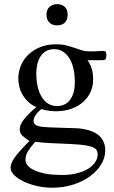

<svg xmlns="http://www.w3.org/2000/svg" viewBox="-20 -669 540 906"><path d="M481.9 -407.7Q481.9 -405.3 481 -398.7Q480 -392.1 477.5 -388.7Q475.1 -386.7 470.9 -386Q466.8 -385.3 461.9 -384.8Q456.5 -384.3 450.2 -384.8H393.1Q405.8 -367.7 412.6 -345.5Q419.4 -323.2 419.4 -295.4Q419.9 -264.6 408.2 -237.3Q396.5 -210 373.8 -189.2Q351.1 -168.5 318.4 -156.2Q285.6 -144 243.7 -144Q226.6 -144 209.5 -146.5Q192.4 -148.9 175.3 -154.3Q165.5 -147 156.7 -137.2Q147.9 -127.4 143.1 -117.4Q138.2 -107.4 138.4 -97.9Q138.7 -88.4 146 -81.5Q148.9 -78.6 153.1 -76.7Q157.2 -74.7 164.6 -73Q171.9 -71.3 183.6 -70.1Q195.3 -68.8 213.6 -68.1Q231.9 -67.4 258.1 -66.4Q284.2 -65.4 320.3 -64.5Q329.1 -64.5 344 -63.7Q358.9 -63 376.5 -59.8Q394 -56.6 411.6 -50Q429.2 -43.5 443.8 -32Q458.5 -20.5 467.5 -2.4Q476.6 15.6 476.6 41.5Q476.6 75.2 457.5 106.7Q438.5 138.2 404.8 162.8Q371.1 187.5 325.4 202.1Q279.8 216.8 226.1 216.8Q189 216.8 153.6 208.5Q118.2 200.2 90.8 187Q63.5 173.8 46.6 157Q29.8 140.1 29.8 123Q29.8 113.3 33.9 102.1Q38.1 90.8 48.1 76.2Q58.1 61.5 75.4 42Q92.8 22.5 119.1 -3.9Q96.7 -18.1 85 -29.3Q73.2 -40.5 73.2 -57.6Q73.2 -66.4 75.9 -75.9Q78.6 -85.4 86.9 -97.7Q95.2 -109.9 110.6 -126Q126 -142.1 151.4 -163.6Q129.9 -172.9 114 -187.7Q98.1 -202.6 87.4 -220.5Q76.7 -238.3 71.5 -258.5Q66.4 -278.8 66.4 -299.3Q66.4 -330.6 78.6 -359.6Q90.8 -388.7 113.5 -410.9Q136.2 -433.1 169.4 -446.5Q202.6 -460 244.1 -460Q272.9 -460 293.5 -454.6Q314 -449.2 331.3 -443.1Q348.6 -437 366.2 -431.6Q383.8 -426.3 406.7 -426.3Q421.9 -426.3 431.9 -427Q441.9 -427.7 449.2 -428.2Q456.5 -428.7 462.4 -428.7Q468.8 -428.7 475.6 -427.2Q481.9 -425.8 481.9 -407.7ZM333 -282.7Q333 -317.4 326.4 -345.7Q319.8 -374 307.1 -394.3Q294.4 -414.6 276.6 -425.8Q258.8 -437 235.8 -437Q218.3 -437 202.9 -430.4Q187.5 -423.8 176 -409.4Q164.6 -395 158 -373Q151.4 -351.1 151.4 -320.3Q151.4 -287.1 158 -259.3Q164.6 -231.4 177 -211.2Q189.5 -190.9 207.5 -179.7Q225.6 -168.5 249 -168.5Q266.6 -168.5 282 -175Q297.4 -181.6 308.8 -195.6Q320.3 -209.5 326.7 -231Q333 -252.4 333 -282.7ZM440.9 59.6Q440.9 47.9 435.8 39.3Q430.7 30.8 416.7 25.1Q402.8 19.5 378.7 16.1Q354.5 12.7 315.9 10.7Q260.7 8.3 218.3 6.3Q175.8 4.4 146 0Q125 24.4 112.5 43.7Q100.1 63 100.1 85.4Q100.1 101.1 112.3 114Q124.5 127 147 136.5Q169.4 146 200.4 151.4Q231.4 156.7 269 156.7Q313 156.7 345.2 148.2Q377.4 139.6 398.7 125.7Q419.9 111.8 430.4 94.5Q440.9 77.1 440.9 59.6ZM299.3 -599.6Q299.3 -575.7 286.1 -562.5Q272.9 -549.3 249 -549.3Q226.6 -549.3 212.9 -563Q199.2 -576.7 199.2 -599.6Q199.2 -622.1 212.9 -635.7Q226.6 -649.4 249 -649.4Q272.9 -649.4 286.1 -636.2Q299.3 -623 299.3 -599.6Z"/></svg>

Font: Doulos SIL Compact
Style: Regular
Weight: 400
Designer: Walt Agee, Victor Gaultney, Peter Martin, Debbi Hosken
Foundry: SIL International
Version: Version 4.110; 2011; Maintenance release ; LnSpcTght